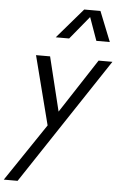

<svg xmlns="http://www.w3.org/2000/svg" viewBox="-79 -775 683 1088"><g transform="rotate(5 262.5 -231.0)"><path d="M205.6 -58.6 105.5 -449.7H185.5L260.7 -142.1L461.4 -449.7H540L63.5 269H-15.1ZM355 -731H447.3L515.6 -560.1H439L392.1 -691.4L284.2 -560.1H208Z"/></g></svg>

Font: Glacial Indifference
Style: Italic
Weight: 400
Designer: Alfredo Marco Pradil
Foundry: Alfredo Marco Pradil
Version: Version 1.312